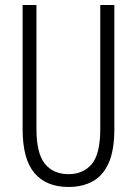

<svg xmlns="http://www.w3.org/2000/svg" viewBox="-20 -734 544 764"><path d="M435 -221Q435 -136 412.5 -85.5Q390 -35 349 -12.5Q308 10 253 10Q164 10 117 -45.5Q70 -101 70 -220V-714H125V-222Q125 -124 158.5 -82.5Q192 -41 253 -41Q311 -41 345 -81Q379 -121 379 -222V-714H435Z"/></svg>

Font: Noto Sans ExtraCondensed Light
Style: Regular
Weight: 300
Width: 2
Designer: Monotype Design Team
Foundry: Monotype Imaging Inc.
Version: Version 2.013; ttfautohint (v1.8.4.7-5d5b)